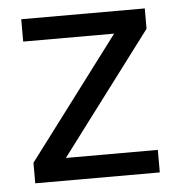

<svg xmlns="http://www.w3.org/2000/svg" viewBox="-42 -528 536 569"><g transform="rotate(-5 226.0 -244.0)"><path d="M411 -67V0H40.5V-61L312 -421.5H41.5V-488H409V-427.5L137.5 -67Z"/></g></svg>

Font: Anek Tamil
Style: Regular
Weight: 400
Designer: Aadarsh Rajan (Tamil), Yesha Goshar (Latin)
Foundry: Ek Type
Version: Version 1.003